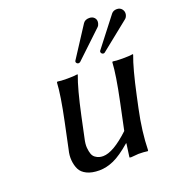

<svg xmlns="http://www.w3.org/2000/svg" viewBox="-122 -755 807 867"><g transform="rotate(-20 281.5 -321.5)"><path d="M562 -610.8Q559.1 -598.1 550.8 -591.8L413.6 -481.9Q411.1 -480 407.2 -480Q402.8 -480 398.9 -483.9Q395 -487.8 396 -493.2Q396 -495.6 397.5 -497.1L505.4 -636.2Q514.6 -647.9 531.7 -647.9Q547.4 -647.9 556.2 -636.5Q564.9 -625 562 -610.8ZM431.2 -617.2Q429.2 -607.4 422.9 -601.1L294.9 -480Q291 -477.1 286.6 -477.1Q281.7 -477.1 278.1 -481Q274.4 -484.9 275.4 -490.2Q275.4 -491.7 276.9 -493.2L371.6 -639.2Q380.9 -652.8 400.9 -652.8Q417 -652.8 425.8 -642.6Q434.6 -632.3 431.2 -617.2ZM363.8 -64Q315.4 -22 279.8 -6.1Q244.1 9.8 210 9.8Q174.3 9.8 150.6 -1.7Q127 -13.2 117.7 -32.2Q108.4 -51.3 106.2 -75.7Q104 -100.1 110.8 -126L136.7 -249Q162.1 -370.1 165 -429.2L168 -432.1Q181.2 -429.2 215.3 -429.2Q231 -429.2 243.2 -429.9Q255.4 -430.7 259.8 -431.6L264.6 -432.1L265.1 -429.2Q243.2 -372.1 216.8 -249L195.8 -149.9Q189.5 -123.5 191.2 -105Q192.9 -86.4 197.3 -74.7Q201.7 -63 210.9 -56.4Q220.2 -49.8 228.8 -47.4Q237.3 -44.9 247.6 -44.9Q296.4 -44.9 375.5 -119.1L402.8 -249Q428.2 -370.1 431.2 -429.2L433.6 -432.1Q446.8 -429.2 481 -429.2Q496.6 -429.2 509 -429.9Q521.5 -430.7 526.4 -431.6L530.8 -432.1L531.2 -429.2Q509.3 -372.1 482.9 -249L470.7 -191.9Q448.7 -88.9 446.8 0L444.3 2.9Q425.3 0 400.4 0Q392.6 0 365.2 2.9Q360.8 2.9 358.6 2.2Q356.4 1.5 356.9 0L365.7 -64Z"/></g></svg>

Font: Linux Biolinum G
Style: Italic
Weight: 400
Italic angle: -12°
Designer: Philipp H. Poll
Foundry: Philipp H. Poll
Version: Version 0.5.1